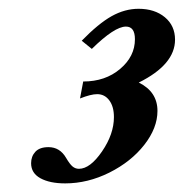

<svg xmlns="http://www.w3.org/2000/svg" viewBox="-20 -664 418 437"><path d="M128.4 -246.6Q93.3 -246.6 72 -258.3Q50.8 -270 50.8 -292.5Q50.8 -308.1 60.5 -318.6Q70.3 -329.1 90.3 -329.1Q116.2 -329.1 130.4 -304.7Q138.7 -290.5 145 -285.2Q151.4 -279.8 159.7 -279.8Q185.1 -279.8 212.2 -319.3Q239.3 -358.9 239.3 -397.5Q239.3 -421.4 228.8 -435.5Q218.3 -449.7 201.2 -449.7Q187 -449.7 162.1 -439.9L169.4 -478.5Q219.7 -478.5 253.4 -507.1Q287.1 -535.6 287.1 -574.7Q287.1 -603.5 266.6 -603.5Q240.7 -603.5 189 -552.7L166 -571.3Q204.1 -610.4 234.1 -627.2Q264.2 -644 295.4 -644Q332 -644 355.2 -624.8Q378.4 -605.5 378.4 -573.7Q378.4 -517.1 295.9 -476.1Q338.4 -455.1 338.4 -411.6Q338.4 -372.6 308.3 -334.2Q278.3 -295.9 229 -271.2Q179.7 -246.6 128.4 -246.6Z"/></svg>

Font: Elstob 18pt ExtraBold
Style: Italic
Weight: 800
Italic angle: -20°
Designer: Peter S. Baker
Version: Version 1.015